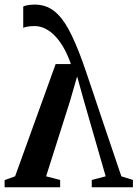

<svg xmlns="http://www.w3.org/2000/svg" viewBox="-26 -794 584 814"><path d="M121 -774.5Q168 -774.5 202.2 -748.2Q236.5 -722 264.8 -669.8Q293 -617.5 322 -538Q325.5 -528.5 336.5 -496.8Q347.5 -465 363.8 -416.2Q380 -367.5 400.2 -307.5Q420.5 -247.5 443 -180.8Q465.5 -114 488.5 -46.5L537.5 -31V0H363V-31L422 -46.5L329.5 -367.5L301 -470L270.5 -364.5L169.5 -46.5L229 -31V0H-6.5V-30.5L38 -46.5L210 -522.5H274.5Q262.5 -557.5 246.5 -586.8Q230.5 -616 210.8 -637.8Q191 -659.5 168.2 -671.5Q145.5 -683.5 120 -683.5Q106.5 -683.5 93 -681.5Q79.5 -679.5 72.5 -676V-766.5Q79.5 -770 92.2 -772.2Q105 -774.5 121 -774.5Z"/></svg>

Font: Merriweather 96pt SemiBold
Style: Regular
Weight: 600
Version: Version 2.100